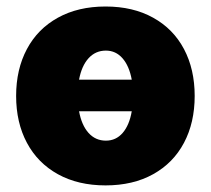

<svg xmlns="http://www.w3.org/2000/svg" viewBox="-20 -557 645 587"><path d="M29.3 -263.7Q29.3 -345.2 62.3 -407Q95.2 -468.8 157 -502.9Q218.8 -537.1 302.7 -537.1Q386.7 -537.1 448.2 -502.9Q509.8 -468.8 542.5 -407Q575.2 -345.2 575.2 -263.7Q575.2 -182.1 542.5 -120.4Q509.8 -58.6 448.2 -24.4Q386.7 9.8 302.7 9.8Q218.8 9.8 157 -24.4Q95.2 -58.6 62.3 -120.4Q29.3 -182.1 29.3 -263.7ZM382.8 -216.8H221.7Q229.5 -174.3 250.7 -150.6Q272 -127 303.7 -127Q334.5 -127 355 -150.6Q375.5 -174.3 382.8 -216.8ZM382.8 -313.5Q375 -355.5 354.5 -378.9Q334 -402.3 303.7 -402.3Q272 -402.3 250.7 -378.9Q229.5 -355.5 221.7 -313.5Z"/></svg>

Font: Pretendard JP Black
Style: Regular
Weight: 900
Designer: Base glyphs from Inter by Rasmus Andersson; Hangeul glyphs from Noto Sans CJK(Source Han Sans) by Jang Soo-young and Kan
Foundry: Kil Hyung-jin
Version: Version 1.309